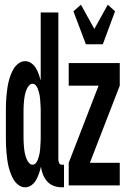

<svg xmlns="http://www.w3.org/2000/svg" viewBox="-20 -788 540 816"><path d="M345 -600 292 -740 324 -768 381 -665 438 -768 469 -740 417 -600ZM87 8Q72 8 59 -1.5Q46 -11 38.5 -23.5Q31 -36 25.5 -50.5Q20 -65 16.5 -79.5Q13 -94 11 -109Q9 -124 7.5 -139.5Q6 -155 5.5 -170Q5 -185 5 -200V-320Q5 -335 5.5 -350Q6 -365 7.5 -380.5Q9 -396 11 -411Q13 -426 16.5 -440.5Q20 -455 25.5 -469.5Q31 -484 38.5 -496.5Q46 -509 59 -518.5Q72 -528 87 -528Q101 -528 113 -519.5Q125 -511 132.5 -498.5Q140 -486 144.5 -473Q149 -460 153 -446V-735H228V-110Q228 -102 231.5 -95Q235 -88 242 -88H252V8H242Q225 8 208.5 2Q192 -4 180.5 -17Q169 -30 162.5 -46.5Q156 -63 154 -80Q151 -66 146 -51.5Q141 -37 134 -24Q127 -11 114.5 -1.5Q102 8 87 8ZM272 0V-96L399 -424H272V-520H489V-424L362 -96H489V0ZM118 -88Q126 -88 131.5 -94Q137 -100 140 -107.5Q143 -115 145 -122.5Q147 -130 148.5 -137.5Q150 -145 150.5 -153Q151 -161 151.5 -168.5Q152 -176 152.5 -184Q153 -192 153 -200V-320Q153 -328 152.5 -336Q152 -344 151.5 -351.5Q151 -359 150.5 -367Q150 -375 148.5 -382.5Q147 -390 145 -397.5Q143 -405 140 -412.5Q137 -420 131.5 -426Q126 -432 118 -432Q111 -432 105 -426Q99 -420 95.5 -413Q92 -406 89.5 -398.5Q87 -391 85.5 -383Q84 -375 83 -367.5Q82 -360 81.5 -352Q81 -344 80.5 -336Q80 -328 80 -320V-200Q80 -192 80.5 -184Q81 -176 81.5 -168Q82 -160 83 -152.5Q84 -145 85.5 -137Q87 -129 89.5 -121.5Q92 -114 95.5 -107Q99 -100 105 -94Q111 -88 118 -88Z"/></svg>

Font: Iosevka Algr
Style: Bold
Weight: 700
Monospace: yes
Designer: Belleve Invis
Foundry: Belleve Invis
Version: Version 26.0.2; ttfautohint (v1.8.3)